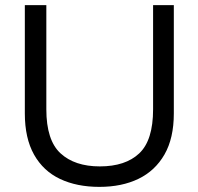

<svg xmlns="http://www.w3.org/2000/svg" viewBox="-20 -720 775 750"><path d="M368 10Q280 10 214.5 -21Q149 -52 113 -116Q77 -180 77 -277V-700H161V-293Q161 -172 216.5 -121Q272 -70 370 -70Q470 -70 524 -121Q578 -172 578 -293V-700H659V-277Q659 -180 622.5 -116.5Q586 -53 521 -21.5Q456 10 368 10Z"/></svg>

Font: REM Light
Style: Regular
Weight: 300
Designer: Octavio Pardo
Foundry: Ashler Design
Version: Version 1.005;gftools[0.9.28]